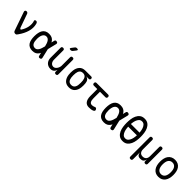

<svg xmlns="http://www.w3.org/2000/svg" viewBox="421 -2581 4557 4557"><g transform="rotate(45 2700.0 -302.5)"><path d="M237 -38 74 -508Q71 -518 72.5 -527Q74 -536 79 -543.5Q84 -551 93 -555.5Q102 -560 114 -560Q132 -560 145 -551Q158 -542 164 -525L285 -185Q293 -163 307.5 -155.5Q322 -148 330 -161Q358 -203 377.5 -249.5Q397 -296 406 -343Q415 -390 413 -436.5Q411 -483 396 -525Q393 -534 395.5 -540.5Q398 -547 404 -551.5Q410 -556 418.5 -558Q427 -560 436 -560Q459 -560 470 -544Q481 -528 486 -508Q501 -450 499 -391Q497 -332 480 -273Q463 -214 433.5 -155Q404 -96 363 -38Q349 -18 337.5 -4Q326 10 300 10Q275 10 260 -2Q245 -14 237 -38Z M1160 -46Q1165 -23 1157 -10Q1149 3 1126 8Q1103 13 1089.5 5Q1076 -3 1071 -26L1053 -104Q1043 -83 1031 -66Q1006 -30 968 -10Q930 10 870 10Q812 10 771.5 -10Q731 -30 706.5 -66.5Q682 -103 671 -154.5Q660 -206 660 -270Q660 -334 671 -387Q682 -440 706.5 -478.5Q731 -517 771.5 -538.5Q812 -560 870 -560Q930 -560 968 -541.5Q1006 -523 1031 -490Q1043 -473 1054 -453L1071 -524Q1076 -547 1089.5 -555Q1103 -563 1126 -558Q1149 -553 1157 -540Q1165 -527 1160 -504L1105 -280ZM1011 -280 1010 -285Q1001 -325 989 -359Q977 -393 960.5 -417.5Q944 -442 922 -456Q900 -470 870 -470Q839 -470 816.5 -454.5Q794 -439 779 -412Q764 -385 757 -348.5Q750 -312 750 -270Q750 -228 756 -193.5Q762 -159 775.5 -133.5Q789 -108 812.5 -94Q836 -80 870 -80Q900 -80 922 -95.5Q944 -111 960.5 -137.5Q977 -164 988.5 -199.5Q1000 -235 1010 -275Z M1615 -234V-515Q1615 -538 1626 -549Q1637 -560 1660 -560Q1683 -560 1694 -549Q1705 -538 1705 -515V-35Q1705 -12 1694 -1Q1683 10 1660 10Q1637 10 1626 -1Q1615 -12 1615 -35V-94Q1601 -46 1567 -18Q1533 10 1478 10Q1438 10 1404.5 -3.5Q1371 -17 1346.5 -42Q1322 -67 1308.5 -102Q1295 -137 1295 -180V-515Q1295 -538 1306 -549Q1317 -560 1340 -560Q1363 -560 1374 -549Q1385 -538 1385 -515V-206Q1385 -180 1392 -156.5Q1399 -133 1412.5 -115Q1426 -97 1446 -86Q1466 -75 1493 -75Q1520 -75 1542.5 -91Q1565 -107 1581 -130.5Q1597 -154 1606 -182Q1615 -210 1615 -234ZM1555 -670Q1545 -657 1532 -651Q1519 -645 1503 -645Q1471 -645 1464.5 -657Q1458 -669 1478 -695L1526 -758Q1536 -772 1549 -778.5Q1562 -785 1579 -785Q1613 -785 1619.5 -772Q1626 -759 1605 -733Z M2289 -468H2201Q2251 -461 2277.5 -427.5Q2304 -394 2309 -340Q2313 -305 2313 -270Q2313 -235 2309 -200Q2299 -106 2246 -48Q2193 10 2097 10Q2001 10 1948.5 -48Q1896 -106 1885 -200Q1881 -235 1881 -270Q1881 -305 1885 -340Q1896 -435 1948.5 -492.5Q2001 -550 2097 -550H2289Q2309 -550 2319.5 -539.5Q2330 -529 2330 -509Q2330 -489 2319.5 -478.5Q2309 -468 2289 -468ZM2097 -70Q2126 -70 2147 -79Q2168 -88 2183 -105Q2198 -122 2207 -146Q2216 -170 2219 -200Q2223 -235 2223 -270Q2223 -305 2219 -340Q2212 -400 2183 -435Q2154 -470 2097 -470Q2040 -470 2011 -435Q1982 -400 1975 -340Q1971 -305 1971 -270Q1971 -235 1975 -200Q1982 -140 2011 -105Q2040 -70 2097 -70Z M2879 -530Q2899 -530 2909.5 -517.5Q2920 -505 2920 -485Q2920 -465 2909.5 -452.5Q2899 -440 2879 -440H2695V-224Q2695 -152 2716.5 -116Q2738 -80 2780 -80Q2800 -80 2819 -83Q2838 -86 2861 -97Q2881 -108 2896.5 -102.5Q2912 -97 2923 -78Q2935 -58 2930.5 -41.5Q2926 -25 2907 -15Q2877 1 2842 5.5Q2807 10 2765 10Q2729 10 2699.5 -3Q2670 -16 2649 -42.5Q2628 -69 2616.5 -110Q2605 -151 2605 -207V-440H2488Q2468 -440 2457.5 -452.5Q2447 -465 2447 -485Q2447 -505 2457.5 -517.5Q2468 -530 2488 -530Z M3560 -46Q3565 -23 3557 -10Q3549 3 3526 8Q3503 13 3489.5 5Q3476 -3 3471 -26L3453 -104Q3443 -83 3431 -66Q3406 -30 3368 -10Q3330 10 3270 10Q3212 10 3171.5 -10Q3131 -30 3106.5 -66.5Q3082 -103 3071 -154.5Q3060 -206 3060 -270Q3060 -334 3071 -387Q3082 -440 3106.5 -478.5Q3131 -517 3171.5 -538.5Q3212 -560 3270 -560Q3330 -560 3368 -541.5Q3406 -523 3431 -490Q3443 -473 3454 -453L3471 -524Q3476 -547 3489.5 -555Q3503 -563 3526 -558Q3549 -553 3557 -540Q3565 -527 3560 -504L3505 -280ZM3411 -280 3410 -285Q3401 -325 3389 -359Q3377 -393 3360.5 -417.5Q3344 -442 3322 -456Q3300 -470 3270 -470Q3239 -470 3216.5 -454.5Q3194 -439 3179 -412Q3164 -385 3157 -348.5Q3150 -312 3150 -270Q3150 -228 3156 -193.5Q3162 -159 3175.5 -133.5Q3189 -108 3212.5 -94Q3236 -80 3270 -80Q3300 -80 3322 -95.5Q3344 -111 3360.5 -137.5Q3377 -164 3388.5 -199.5Q3400 -235 3410 -275Z M3900 10Q3825 10 3778.5 -26.5Q3732 -63 3706.5 -119Q3681 -175 3672 -241Q3663 -307 3663 -367Q3663 -425 3671.5 -490.5Q3680 -556 3705.5 -611.5Q3731 -667 3777.5 -703.5Q3824 -740 3900 -740Q3975 -740 4021.5 -704Q4068 -668 4093.5 -612.5Q4119 -557 4128 -492Q4137 -427 4137 -368Q4137 -308 4128 -241.5Q4119 -175 4093 -119Q4067 -63 4021 -26.5Q3975 10 3900 10ZM3900 -80Q3948 -80 3977 -111.5Q4006 -143 4021.5 -187.5Q4037 -232 4042 -282Q4045 -306 4046 -328H3754Q3755 -306 3758 -281Q3763 -232 3778.5 -187.5Q3794 -143 3823 -111.5Q3852 -80 3900 -80ZM4045 -418Q4044 -433 4042 -451Q4037 -499 4021.5 -543.5Q4006 -588 3977 -619Q3948 -650 3900 -650Q3852 -650 3823 -618.5Q3794 -587 3778.5 -542.5Q3763 -498 3758 -450Q3756 -433 3755 -418Z M4338 180Q4315 180 4304 169Q4293 158 4293 135V-505Q4293 -528 4304 -539Q4315 -550 4338 -550Q4361 -550 4372 -539Q4383 -528 4383 -505V-200Q4383 -137 4412.5 -102.5Q4442 -68 4498 -68Q4554 -68 4585.5 -102.5Q4617 -137 4617 -200V-505Q4617 -528 4628 -539Q4639 -550 4662 -550Q4685 -550 4696 -539Q4707 -528 4707 -505V-34Q4707 -12 4696 -1Q4685 10 4663 10Q4641 10 4630 -1Q4619 -12 4619 -34V-95L4617 -85Q4609 -40 4581 -15Q4553 10 4497 10Q4441 10 4416 -15Q4391 -40 4385 -85L4383 -95V135Q4383 158 4372 169Q4361 180 4338 180Z M5100 10Q5042 10 5000 -11.5Q4958 -33 4930 -71Q4902 -109 4888.5 -161.5Q4875 -214 4875 -276Q4875 -338 4888 -390Q4901 -442 4929 -479.5Q4957 -517 4999.5 -538.5Q5042 -560 5100 -560Q5159 -560 5201.5 -538.5Q5244 -517 5271.5 -479.5Q5299 -442 5312 -390Q5325 -338 5325 -276Q5325 -214 5311.5 -161.5Q5298 -109 5270.5 -71Q5243 -33 5200.5 -11.5Q5158 10 5100 10ZM5100 -80Q5135 -80 5160.5 -94.5Q5186 -109 5202.5 -134.5Q5219 -160 5227 -196.5Q5235 -233 5235 -276Q5235 -319 5227.5 -354.5Q5220 -390 5203.5 -415.5Q5187 -441 5161.5 -455.5Q5136 -470 5100 -470Q5064 -470 5038.5 -455.5Q5013 -441 4996.5 -415.5Q4980 -390 4972.5 -354Q4965 -318 4965 -275Q4965 -232 4973 -196Q4981 -160 4997.5 -134.5Q5014 -109 5039.5 -94.5Q5065 -80 5100 -80Z"/></g></svg>

Font: Maple Mono Normal
Style: Regular
Weight: 400
Monospace: yes
Designer: subframe7536
Version: Version 7.000